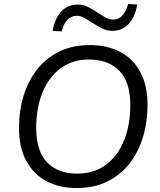

<svg xmlns="http://www.w3.org/2000/svg" viewBox="-20 -942 807 971"><path d="M368 9Q280 9 214.5 -26Q149 -61 112.5 -129Q76 -197 76 -294Q76 -383 100 -459.5Q124 -536 169.5 -593Q215 -650 281.5 -682Q348 -714 434 -714Q523 -714 588.5 -679Q654 -644 690 -576.5Q726 -509 726 -412Q726 -322 702 -245.5Q678 -169 632.5 -112Q587 -55 520.5 -23Q454 9 368 9ZM370 -64Q457 -64 517 -109.5Q577 -155 608 -233.5Q639 -312 639 -411Q639 -527 583.5 -584Q528 -641 431 -641Q345 -641 285 -595.5Q225 -550 194 -472Q163 -394 163 -295Q163 -178 218 -121Q273 -64 370 -64ZM292 -783 246 -786Q254 -829 271 -858.5Q288 -888 314 -903.5Q340 -919 373 -919Q402 -919 427 -906Q452 -893 475 -877Q495 -864 513.5 -853.5Q532 -843 551 -843Q580 -843 599 -863.5Q618 -884 628 -922L674 -919Q663 -855 630 -820.5Q597 -786 548 -786Q519 -786 493.5 -799.5Q468 -813 445 -828Q425 -841 406.5 -851.5Q388 -862 369 -862Q340 -862 320.5 -841.5Q301 -821 292 -783Z"/></svg>

Font: Nunito Sans 12pt ExtraLight 12pt
Style: Italic
Weight: 400
Italic angle: -9°
Version: Version 3.101;gftools[0.9.27]